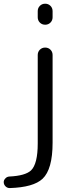

<svg xmlns="http://www.w3.org/2000/svg" viewBox="-44 -792 411 1009"><path d="M7.8 196.3Q6.8 196.3 6.8 196.3Q-4.9 196.3 -13.7 188.5Q-24.4 178.7 -24.4 165Q-24.4 154.3 -15.6 145.5Q-7.8 136.7 4.9 135.7Q88.9 131.8 119.1 103.5Q154.3 69.3 154.3 -38.1V-502.9Q154.3 -519.5 165.5 -530.8Q176.8 -542 193.4 -542Q210 -542 221.2 -530.8Q232.4 -519.5 232.4 -502.9V-42Q232.4 97.7 179.7 147.5Q131.8 192.4 7.8 196.3ZM154.3 -701.2V-733.4Q154.3 -750 165.5 -761.2Q176.8 -772.5 193.4 -772.5Q210 -772.5 221.2 -761.2Q232.4 -750 232.4 -733.4V-701.2Q232.4 -684.6 221.2 -673.3Q210 -662.1 193.4 -662.1Q176.8 -662.1 165.5 -673.3Q154.3 -684.6 154.3 -701.2Z"/></svg>

Font: Gen Jyuu Gothic Normal
Style: Regular
Weight: 300
Designer: [Source Han Sans]
Ryoko NISHIZUKA  (kana & ideographs); Paul D. Hunt (Latin, Greek & Cyrillic); Wenlong ZHANG  (bopomofo
Version: Version 1.002.20150607